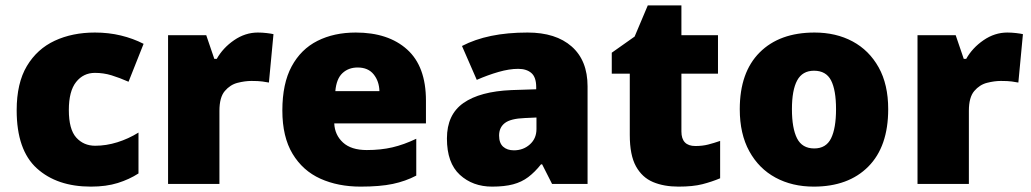

<svg xmlns="http://www.w3.org/2000/svg" viewBox="-20 -684 3835 714"><path d="M318 10Q192 10 117 -58Q42 -126 42 -274Q42 -375 80 -438.5Q118 -502 183.5 -532.5Q249 -563 333 -563Q384 -563 429.5 -552Q475 -541 514 -521L458 -380Q424 -395 394.5 -404Q365 -413 333 -413Q290 -413 263 -379Q236 -345 236 -275Q236 -203 263.5 -172.5Q291 -142 334 -142Q375 -142 416.5 -155Q458 -168 495 -191V-39Q461 -17 418 -3.5Q375 10 318 10Z M939 -563Q955 -563 972 -561Q989 -559 997 -557L980 -377Q970 -379 955.5 -381Q941 -383 915 -383Q891 -383 863.5 -376Q836 -369 816 -345.5Q796 -322 796 -272V0H605V-553H747L777 -465H786Q809 -506 850.5 -534.5Q892 -563 939 -563Z M1303 -563Q1424 -563 1494 -500Q1564 -437 1564 -310V-225H1223Q1225 -182 1255.5 -154Q1286 -126 1344 -126Q1396 -126 1439 -136Q1482 -146 1528 -168V-31Q1488 -10 1440.5 0Q1393 10 1321 10Q1237 10 1171.5 -19.5Q1106 -49 1068 -112Q1030 -175 1030 -273Q1030 -373 1064.5 -437Q1099 -501 1160.5 -532Q1222 -563 1303 -563ZM1310 -433Q1276 -433 1253.5 -412Q1231 -391 1227 -345H1391Q1390 -382 1369.5 -407.5Q1349 -433 1310 -433Z M1942 -563Q2047 -563 2106 -511Q2165 -459 2165 -363V0H2033L1996 -73H1992Q1969 -44 1944.5 -25.5Q1920 -7 1888 1.5Q1856 10 1810 10Q1738 10 1690 -34Q1642 -78 1642 -169Q1642 -258 1703.5 -301Q1765 -344 1882 -349L1974 -352V-360Q1974 -397 1956 -412.5Q1938 -428 1907 -428Q1874 -428 1834 -416.5Q1794 -405 1753 -387L1698 -513Q1746 -538 1806.5 -550.5Q1867 -563 1942 -563ZM1931 -245Q1879 -243 1857.5 -226.5Q1836 -210 1836 -180Q1836 -152 1851 -138.5Q1866 -125 1891 -125Q1926 -125 1950.5 -147Q1975 -169 1975 -204V-247Z M2566 -141Q2592 -141 2613.5 -146.5Q2635 -152 2658 -160V-21Q2627 -8 2592 1Q2557 10 2503 10Q2449 10 2408.5 -7Q2368 -24 2345 -65.5Q2322 -107 2322 -182V-410H2255V-488L2340 -548L2389 -664H2514V-553H2650V-410H2514V-195Q2514 -141 2566 -141Z M3283 -278Q3283 -139 3209 -64.5Q3135 10 3006 10Q2926 10 2864 -23.5Q2802 -57 2766.5 -121.5Q2731 -186 2731 -278Q2731 -415 2805 -489Q2879 -563 3009 -563Q3089 -563 3150.5 -530Q3212 -497 3247.5 -433.5Q3283 -370 3283 -278ZM2925 -278Q2925 -207 2944 -169.5Q2963 -132 3008 -132Q3052 -132 3070.5 -169.5Q3089 -207 3089 -278Q3089 -349 3070.5 -385Q3052 -421 3007 -421Q2964 -421 2944.5 -385Q2925 -349 2925 -278Z M3726 -563Q3742 -563 3759 -561Q3776 -559 3784 -557L3767 -377Q3757 -379 3742.5 -381Q3728 -383 3702 -383Q3678 -383 3650.5 -376Q3623 -369 3603 -345.5Q3583 -322 3583 -272V0H3392V-553H3534L3564 -465H3573Q3596 -506 3637.5 -534.5Q3679 -563 3726 -563Z"/></svg>

Font: Noto Sans Oriya Blk
Style: Regular
Weight: 900
Designer: Amélie Bonet and Sol Matas
Foundry: Google LLC
Version: Version 2.006; ttfautohint (v1.8.4.7-5d5b)